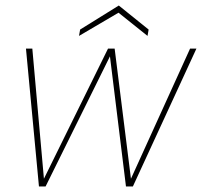

<svg xmlns="http://www.w3.org/2000/svg" viewBox="-20 -675 731 695"><path d="M121 0 74 -499H97L139 -28L371 -499H395L454 -28L668 -499H691L461 0H436L378 -471L145 0ZM266 -545 270 -568 410 -655 518 -568 514 -545 409 -629Z"/></svg>

Font: DM Sans 20pt Thin
Style: Italic
Weight: 250
Italic angle: -10°
Version: Version 4.004;gftools[0.9.30]